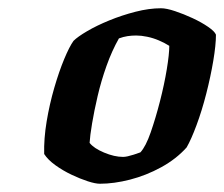

<svg xmlns="http://www.w3.org/2000/svg" viewBox="-20 -795 543 465"><path d="M222 -350Q211 -350 192.5 -356Q174 -362 153 -372Q132 -382 114 -395Q96 -408 87 -422Q86 -459 93 -501Q100 -543 111.5 -582.5Q123 -622 135.5 -652Q148 -682 158 -696Q168 -706 191 -719.5Q214 -733 244.5 -745.5Q275 -758 308 -766.5Q341 -775 370 -775Q383 -775 404 -768Q425 -761 446.5 -751Q468 -741 484 -730Q500 -719 503 -711Q503 -686 496.5 -647.5Q490 -609 479.5 -568Q469 -527 456 -492Q443 -457 432 -438Q407 -410 370.5 -390Q334 -370 295 -360Q256 -350 222 -350ZM278 -415Q283 -415 289.5 -416.5Q296 -418 304 -420.5Q312 -423 320 -426Q333 -440 345 -474.5Q357 -509 367.5 -550Q378 -591 384 -627.5Q390 -664 390 -684Q379 -691 365 -697Q351 -703 336.5 -706Q322 -709 310 -709Q299 -709 289 -707.5Q279 -706 268 -702Q251 -672 238 -635.5Q225 -599 216.5 -562.5Q208 -526 203 -496Q198 -466 197 -449Q207 -436 232 -425.5Q257 -415 278 -415Z"/></svg>

Font: Texturina 12pt
Style: Bold Italic
Weight: 700
Italic angle: -11°
Designer: Guillermo Torres Carreño
Foundry: Omnibus-Type
Version: Version 1.002